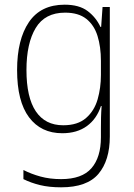

<svg xmlns="http://www.w3.org/2000/svg" viewBox="-20 -559 571 820"><path d="M256 -539Q318 -539 354 -512Q390 -485 409 -444H412L418 -529H449V24Q449 126 400.5 183.5Q352 241 241 241Q190 241 151 231.5Q112 222 80 206V167Q113 184 153 195Q193 206 241 206Q330 206 370.5 159.5Q411 113 411 27V-12Q411 -36 411.5 -58Q412 -80 414 -106H411Q393 -51 351 -20.5Q309 10 246 10Q155 10 104 -58Q53 -126 53 -260Q53 -390 103.5 -464.5Q154 -539 256 -539ZM258 -505Q172 -505 132.5 -439.5Q93 -374 93 -260Q93 -143 133 -83.5Q173 -24 250 -24Q312 -24 347.5 -55Q383 -86 397 -135Q411 -184 411 -239V-299Q411 -359 396.5 -405.5Q382 -452 348.5 -478.5Q315 -505 258 -505Z"/></svg>

Font: Noto Sans Sinhala SemiCondensed ExtraLight
Style: Regular
Weight: 200
Width: 4
Designer: Jelle Bosma - Monotype Design Team
Foundry: Monotype Imaging Inc.
Version: Version 2.006; ttfautohint (v1.8.4.7-5d5b)